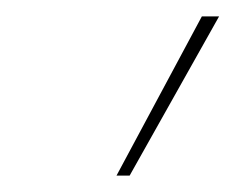

<svg xmlns="http://www.w3.org/2000/svg" viewBox="-20 -810 287 234"><path d="M122 -596 226 -790H247L138 -596Z"/></svg>

Font: Georama ExtraCondensed Thin
Style: Italic
Weight: 100
Width: 2
Italic angle: -9°
Designer: Jean-Baptiste Levee
Foundry: Production Type
Version: Version 1.001